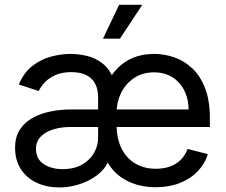

<svg xmlns="http://www.w3.org/2000/svg" viewBox="-20 -781 957 813"><path d="M230.5 12.7Q178.7 12.7 136.2 -6.8Q93.8 -26.4 68.8 -64Q43.9 -101.6 43.9 -155.3Q43.9 -202.1 64.9 -233.4Q85.9 -264.6 120.1 -283Q154.3 -301.3 195.3 -309.3Q236.3 -317.4 276.4 -317.4H817.4L776.4 -286.6Q783.2 -339.8 767.1 -382.3Q751 -424.8 716.3 -449.7Q681.6 -474.6 632.3 -474.6Q583 -474.6 547.4 -450.4Q511.7 -426.3 492.7 -387.5Q473.6 -348.6 473.6 -304.2V-254.9Q473.6 -194.3 494.6 -152.3Q515.6 -110.4 553.2 -88.4Q590.8 -66.4 640.1 -66.4Q672.9 -66.4 699.2 -75.7Q725.6 -85 744.9 -103.8Q764.2 -122.6 774.4 -150.4L859.9 -128.4Q847.2 -86.9 816.9 -55.4Q786.6 -23.9 741.7 -6.1Q696.8 11.7 640.1 11.7Q580.6 11.7 533.4 -8.3Q486.3 -28.3 456.1 -64Q425.8 -99.6 415.5 -146.5L430.7 -422.4Q448.7 -462.4 477.3 -491.7Q505.9 -521 544.7 -536.9Q583.5 -552.7 632.3 -552.7Q675.8 -552.7 717.8 -538.3Q759.8 -523.9 793.9 -491.9Q828.1 -460 848.4 -407.7Q868.7 -355.5 868.7 -279.8V-243.2H277.3Q238.8 -243.2 205.8 -233.2Q172.9 -223.1 152.6 -202.6Q132.3 -182.1 132.3 -150.9Q132.3 -108.4 164.3 -86.7Q196.3 -64.9 245.1 -64.9Q293.9 -64.9 327.4 -84Q360.8 -103 378.2 -133.5Q395.5 -164.1 395.5 -197.3V-368.7Q395.5 -402.3 383.1 -426.3Q370.6 -450.2 345.5 -462.9Q320.3 -475.6 282.2 -475.6Q243.2 -475.6 215.3 -463.4Q187.5 -451.2 170.2 -432.9Q152.8 -414.6 144 -395.5L59.6 -423.3Q80.6 -473.1 116.2 -501.2Q151.9 -529.3 194.8 -541Q237.8 -552.7 279.8 -552.7Q311.5 -552.7 348.6 -544.2Q385.7 -535.6 417.7 -509.5Q449.7 -483.4 465.3 -431.2L448.2 -99.1H438.5Q430.2 -76.2 410.2 -55.9Q390.1 -35.6 361.8 -20.3Q333.5 -4.9 299.8 3.9Q266.1 12.7 230.5 12.7ZM416 -617.2 484.4 -760.7H582.5L487.8 -617.2Z"/></svg>

Font: Inter Variable
Style: Regular
Weight: 400
Designer: Rasmus Andersson
Foundry: rsms
Version: Version 4.001;git-9221beed3